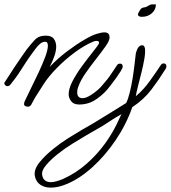

<svg xmlns="http://www.w3.org/2000/svg" viewBox="-33 -485 781 878"><path d="M94 3Q89 3 83 0Q77 -3 77 -8Q77 -16 80 -22Q91 -46 108.5 -81Q126 -116 143.5 -153.5Q161 -191 173.5 -224Q186 -257 186 -277Q186 -283 183.5 -288.5Q181 -294 173 -294Q161 -294 149.5 -284Q138 -274 129 -261.5Q120 -249 114 -241Q94 -214 80 -191.5Q66 -169 51.5 -147.5Q37 -126 16 -100Q13 -96 9.5 -93.5Q6 -91 0 -91Q-6 -91 -10.5 -97Q-15 -103 -12 -108Q10 -143 31 -174.5Q52 -206 68 -229Q84 -252 90 -260Q107 -282 125.5 -302Q144 -322 176 -322Q203 -322 213.5 -307Q224 -292 224 -272Q224 -236 194 -179Q231 -218 273.5 -250Q316 -282 353 -303.5Q390 -325 409 -330Q418 -333 427.5 -335Q437 -337 445 -337Q455 -337 461.5 -332Q468 -327 468 -313Q468 -299 450 -273.5Q432 -248 406.5 -215.5Q381 -183 358 -150Q335 -117 325 -88Q322 -81 321 -74.5Q320 -68 320 -63Q320 -36 345 -36Q361 -36 385 -52Q399 -61 412.5 -72.5Q426 -84 433 -93Q448 -110 457.5 -122Q467 -134 476.5 -148.5Q486 -163 501 -185Q504 -190 507 -192Q510 -194 517 -194Q528 -194 528 -180Q528 -174 519 -159.5Q510 -145 497.5 -127.5Q485 -110 473.5 -95.5Q462 -81 457 -75Q446 -62 429.5 -48Q413 -34 396 -24Q380 -15 363 -11Q346 -7 330 -7Q304 -7 292.5 -22Q281 -37 281 -54Q281 -80 298.5 -113.5Q316 -147 340.5 -180.5Q365 -214 386.5 -241Q408 -268 416 -280Q418 -283 419 -285.5Q420 -288 420 -290Q420 -298 408 -298Q402 -298 394 -295Q353 -278 308.5 -245Q264 -212 226.5 -173.5Q189 -135 167 -101L127 -38Q122 -30 118 -21.5Q114 -13 109 -5Q103 3 94 3ZM615 -408Q609 -408 603.5 -410.5Q598 -413 598 -419Q598 -424 601 -428Q609 -444 615 -447.5Q621 -451 628 -451.5Q635 -452 644 -458Q650 -461 653.5 -463Q657 -465 664 -465H680Q680 -441 661.5 -424.5Q643 -408 615 -408ZM199 373Q171 373 151 359.5Q131 346 126 318Q122 289 148 257Q174 225 213 194Q244 169 278 147.5Q312 126 342 108.5Q372 91 390 81Q428 58 467.5 33.5Q507 9 544 -14Q553 -32 560.5 -62.5Q568 -93 573.5 -127.5Q579 -162 582.5 -192.5Q586 -223 588 -240Q594 -263 601.5 -270.5Q609 -278 616 -278Q624 -278 626.5 -273Q629 -268 630 -263Q632 -244 627 -215Q622 -186 614 -154Q606 -122 598.5 -93Q591 -64 588 -45Q622 -73 650.5 -112.5Q679 -152 702 -187Q707 -195 715 -195Q728 -195 728 -181Q728 -177 725 -171Q694 -121 659.5 -75.5Q625 -30 572 5Q544 85 495.5 156.5Q447 228 388.5 280.5Q330 333 271 357Q233 373 199 373ZM199 348Q211 348 225 344Q239 340 254 334Q314 307 363.5 263.5Q413 220 450.5 167Q488 114 511 61Q514 55 516.5 49Q519 43 523 37Q493 53 466 71.5Q439 90 410 106Q394 115 363 133Q332 151 296 173.5Q260 196 229 221Q198 246 177 271Q156 296 160 316Q163 333 173.5 340.5Q184 348 199 348Z"/></svg>

Font: Ms Madi
Style: Regular
Weight: 400
Designer: Robert E. Leuschke
Foundry: Robert E. Leuschke
Version: Version 1.010; ttfautohint (v1.8.3)